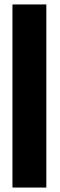

<svg xmlns="http://www.w3.org/2000/svg" viewBox="-20 -731 272 864"><path d="M36 113V-711H188.5V113Z"/></svg>

Font: Anybody ExtraExpanded Regular
Style: Bold
Weight: 700
Width: 8
Designer: Tyler Finck
Foundry: Etcetera Type Company
Version: Version 1.010; ttfautohint (v1.8.3) -l 8 -r 50 -G 200 -x 14 